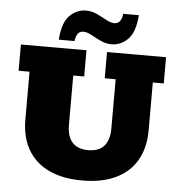

<svg xmlns="http://www.w3.org/2000/svg" viewBox="-54 -814 816 875"><g transform="rotate(5 354.0 -376.5)"><path d="M354 10Q264 10 201 -20Q138 -50 105 -107Q72 -164 72 -246V-463H22V-583H322V-463H272V-236Q272 -203 282.5 -179Q293 -155 315 -142.5Q337 -130 369 -130Q402 -130 423.5 -142.5Q445 -155 455.5 -179Q466 -203 466 -236V-463H416V-583H686V-463H636V-246Q636 -164 603 -107Q570 -50 507 -20Q444 10 354 10ZM433 -620Q407 -620 383 -631.5Q359 -643 338 -654.5Q317 -666 301 -666Q283 -666 274.5 -652.5Q266 -639 264 -620H192Q198 -700 230.5 -731.5Q263 -763 305 -763Q331 -763 355 -751.5Q379 -740 400 -728.5Q421 -717 437 -717Q455 -717 464 -730.5Q473 -744 474 -763H546Q540 -684 507.5 -652Q475 -620 433 -620Z"/></g></svg>

Font: Rokkitt SemiBold Black
Style: Regular
Weight: 900
Version: Version 3.103